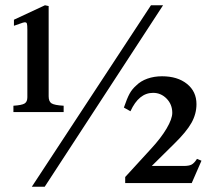

<svg xmlns="http://www.w3.org/2000/svg" viewBox="-20 -696 790 730"><path d="M150 14H101L554 -676H600ZM222 -270H31V-294Q63 -296 73.5 -302.5Q84 -309 84 -326V-583Q84 -600 82.5 -605.5Q81 -611 76 -611Q74 -611 72 -611Q70 -611 66 -609.5Q62 -608 54.5 -605.5Q47 -603 33 -598V-621L151 -676L165 -673V-330Q165 -310 176 -303Q187 -296 222 -294ZM709 0H456V-23L554 -130Q592 -171 613.5 -207.5Q635 -244 635 -267Q635 -299 613.5 -321Q592 -343 562 -343Q508 -343 476 -273L451 -287Q463 -322 472.5 -339.5Q482 -357 498 -371Q515 -388 540.5 -397Q566 -406 596 -406Q655 -406 691 -377Q727 -348 727 -300Q727 -263 708 -229Q689 -195 643 -150L557 -65H678Q698 -65 708 -70Q718 -75 729 -92L746 -85Z"/></svg>

Font: Klingon pIqaD vaHbo'
Style: Regular
Weight: 400
Width: 0
Designer: Mike Neff (qa'vaj)
Foundry: Mike Neff and Michael Everson
Version: Version 2.003